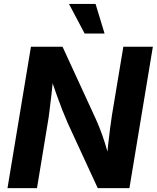

<svg xmlns="http://www.w3.org/2000/svg" viewBox="-20 -968 807 988"><path d="M18.6 0 139.2 -727.5H301.8L471.7 -358.4Q482.9 -334 495.4 -302Q507.8 -270 520.3 -230.7Q532.7 -191.4 543.9 -144.5L527.8 -135.7Q531.2 -174.8 536.1 -219.7Q541 -264.6 546.4 -306.4Q551.8 -348.1 556.2 -376L614.7 -727.5H766.6L646 0H482.9L328.6 -334.5Q314 -367.7 300.3 -402.6Q286.6 -437.5 271.2 -480.7Q255.9 -523.9 236.3 -581.5L255.9 -585.4Q250.5 -530.8 244.9 -482.7Q239.3 -434.6 234.6 -396.7Q230 -358.9 225.6 -335L170.4 0ZM415.5 -795.4 335 -947.8H471.7L518.1 -795.4Z"/></svg>

Font: Inter 18pt
Style: Bold Italic
Weight: 700
Italic angle: -9.3988°
Designer: Rasmus Andersson
Foundry: rsms
Version: Version 4.001;git-66647c0bb